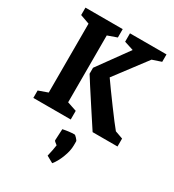

<svg xmlns="http://www.w3.org/2000/svg" viewBox="-207 -724 1013 1116"><g transform="rotate(30 299.5 -166.0)"><path d="M34.2 0V-49.8L96.2 -71.8V-534.2L34.2 -556.2V-606H284.2V-549.8L222.2 -527.8V-79.1L285.2 -58.1V0ZM432.1 0Q429.7 -3.4 351.6 -123Q273.4 -242.7 247.1 -285.2V-325.2L395 -529.8L333 -549.8V-606H578.1V-556.2L518.1 -536.1L358.9 -325.2Q396 -272 457.8 -188.2Q519.5 -104.5 546.9 -71.8L599.1 -53.2V0ZM318.8 273.9 273.9 249Q284.7 203.6 289.1 170.9Q267.1 155.3 267.1 149.9L271 73.2Q314.5 64 348.1 64Q352.5 64 364.3 76.7Q376 89.4 376 94.2V121.1Q376 157.7 358.6 202.4Q341.3 247.1 318.8 273.9Z"/></g></svg>

Font: Grenze SemiBold
Style: Regular
Weight: 600
Designer: Renata Polastri
Foundry: Omnibus-Type
Version: Version 1.002;PS 001.002;hotconv 1.0.88;makeotf.lib2.5.64775